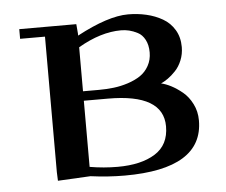

<svg xmlns="http://www.w3.org/2000/svg" viewBox="-41 -500 650 552"><g transform="rotate(-5 284.5 -223.5)"><path d="M32.2 -411.1V-439H196.8L199.2 -411.1V-405.8Q289.6 -454.1 347.2 -454.1Q375 -454.1 400.1 -448.2Q425.3 -442.4 446.5 -430.2Q467.8 -418 480.5 -396.7Q493.2 -375.5 493.2 -347.2Q493.2 -326.7 485.8 -308.8Q478.5 -291 467 -279.1Q455.6 -267.1 445.1 -259.8Q434.6 -252.4 424.8 -248Q438 -245.1 453.6 -237.1Q469.2 -229 485.6 -215.6Q502 -202.1 512.9 -180.4Q523.9 -158.7 523.9 -132.8Q523.9 6.8 297.9 6.8Q250 6.8 199.2 0L105 4.9L104 -20V-411.1ZM199.2 -26.9Q239.7 -20 279.8 -20Q347.7 -20 387.9 -45.2Q428.2 -70.3 428.2 -124Q428.2 -217.8 269 -217.8H199.2ZM199.2 -245.1H245.1Q267.6 -245.1 288.1 -247.6Q308.6 -250 329.6 -256.8Q350.6 -263.7 365.7 -273.9Q380.9 -284.2 390.4 -301.3Q399.9 -318.4 399.9 -339.8Q399.9 -361.3 391.8 -376.5Q383.8 -391.6 370.8 -398.2Q357.9 -404.8 346.4 -407.5Q335 -410.2 323.2 -410.2Q264.6 -410.2 199.2 -372.1Z"/></g></svg>

Font: Dehuti
Style: Bold
Weight: 700
Version: Version 1.2